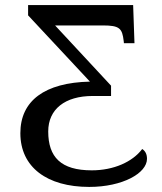

<svg xmlns="http://www.w3.org/2000/svg" viewBox="-20 -734 643 764"><path d="M345.2 -56.2C222.2 -56.2 171.9 -108.9 171.9 -210.9C171.9 -299.3 238.3 -352.1 349.1 -352.1H421.9V-393.1L199.2 -632.8H389.2C456.1 -632.8 466.3 -621.1 472.2 -570.8L473.1 -562H515.1L509.8 -713.9H91.8V-672.9L337.9 -409.2C157.7 -405.3 61 -333 61 -204.1C61 -68.8 167 9.8 335 9.8C467.8 9.8 564.9 -44.9 564.9 -102.1C564.9 -122.1 557.1 -133.8 545.9 -141.1C507.3 -89.8 432.6 -56.2 345.2 -56.2Z"/></svg>

Font: The Erased English
Style: Regular
Weight: 400
Designer: Monotype Design team + ligartures altered by 180 Amsterdam
Foundry: Monotype Imaging Inc.
Version: Version 1.030;Glyphs 3.1.2 (3151)